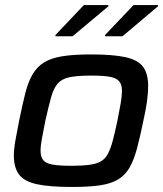

<svg xmlns="http://www.w3.org/2000/svg" viewBox="-20 -734 647 762"><path d="M265 8Q176 8 126 -3Q76 -14 55.5 -41.5Q35 -69 35 -116Q35 -142 41 -176Q47 -210 56 -255Q69 -319 80.5 -364.5Q92 -410 110 -440Q128 -470 156 -487Q184 -504 229 -511Q274 -518 341 -518Q429 -518 478.5 -507Q528 -496 548 -468.5Q568 -441 568 -393Q568 -366 563.5 -332.5Q559 -299 549 -255Q536 -190 523.5 -144Q511 -98 494 -68.5Q477 -39 449 -22Q421 -5 377 1.5Q333 8 265 8ZM264 -76Q307 -76 335.5 -80Q364 -84 381 -94Q398 -104 408.5 -124Q419 -144 427.5 -176Q436 -208 446 -255Q454 -295 459 -324Q464 -353 464 -373Q464 -399 452.5 -412Q441 -425 415 -429.5Q389 -434 341 -434Q287 -434 256 -427.5Q225 -421 209 -402.5Q193 -384 183 -348.5Q173 -313 160 -255Q152 -214 146.5 -185Q141 -156 141 -136Q141 -111 152 -98Q163 -85 190 -80.5Q217 -76 264 -76ZM397 -590V-595L510 -714H607V-709L466 -590ZM200 -590V-595L313 -714H410V-709L268 -590Z"/></svg>

Font: Saira SemiExpanded Medium
Style: Italic
Weight: 500
Width: 6
Italic angle: -12°
Designer: Hector Gatti with collaboration of the Omnibus-Type team
Foundry: Omnibus-Type
Version: Version 1.101